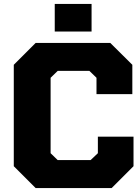

<svg xmlns="http://www.w3.org/2000/svg" viewBox="-20 -955 710 975"><path d="M258 -795V-935H445V-795ZM161 0 50 -111V-626L161 -737H540L652 -626V-477H470V-560L434 -595H273L237 -560V-177L273 -142H440L477 -177V-261H658V-111L547 0Z"/></svg>

Font: Tomorrow
Style: Bold
Weight: 700
Designer: Tony de Marco, Monica Rizzolli
Foundry: Just in Type
Version: Version 2.002